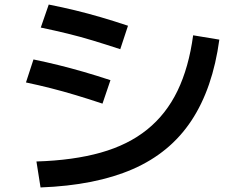

<svg xmlns="http://www.w3.org/2000/svg" viewBox="-20 -791 1040 843"><path d="M140 -82Q302 -87 422.5 -121Q543 -155 626.5 -222.5Q710 -290 759.5 -392.5Q809 -495 828 -636L943 -617Q914 -403 820.5 -261.5Q727 -120 563 -48.5Q399 23 158 32ZM430 -336Q367 -357 312 -373.5Q257 -390 204 -403.5Q151 -417 94 -429L127 -530Q185 -518 237.5 -505Q290 -492 345.5 -476Q401 -460 465 -439ZM508 -575Q444 -596 388 -613Q332 -630 276.5 -643.5Q221 -657 159 -670L194 -771Q255 -759 310.5 -745.5Q366 -732 422.5 -715.5Q479 -699 542 -678Z"/></svg>

Font: M PLUS 2 SemiBold
Style: Regular
Weight: 600
Designer: Coji Morishita
Foundry: UNDERFOREST DESIGN
Version: Version 1.001